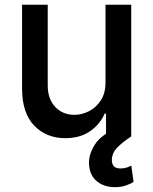

<svg xmlns="http://www.w3.org/2000/svg" viewBox="-20 -565 634 795"><path d="M250.4 7.1Q171.9 7.1 121.6 -44.9Q71.4 -96.9 71.4 -198.5V-545.5H177.6V-211.3Q177.6 -155.5 208.5 -122.5Q239.3 -89.5 288.7 -89.5Q318.5 -89.5 348.2 -104.4Q377.8 -119.3 397.7 -149.9Q416.9 -179.3 416.9 -224.4V-545.5H523.4V0H419V-94.5H413.4Q394.5 -50.8 353.2 -21.8Q311.8 7.1 250.4 7.1ZM455.6 209.9Q410.9 209.9 381.2 185.7Q351.6 161.6 348.7 116.1L348.4 109Q348.4 71.7 373 33.2Q397.7 -5.3 460.2 -33.4L523.4 0Q491.1 20.6 467.2 44.2Q443.2 67.8 443.2 97.7Q443.2 114 451.3 123.2Q459.5 132.5 479.4 132.5Q494 132.5 505.3 128.6Q516.7 124.6 523.8 121.1L533 188.6Q521 196 501.4 202.9Q481.9 209.9 455.6 209.9Z"/></svg>

Font: Linik Sans Medium
Style: Regular
Weight: 500
Designer: Rasmus Andersson (font), Cristiano Sobral (main changes)
Foundry: rsms
Version: Version 3.018;June 1, 2022;FontCreator 14.0.0.2814 64-bit; t